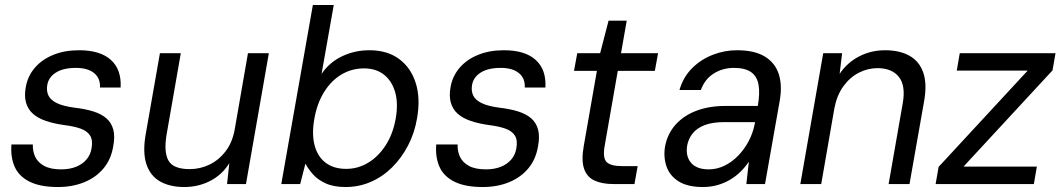

<svg xmlns="http://www.w3.org/2000/svg" viewBox="-20 -740 4268 772"><path d="M213 12Q142 12 99 -9.5Q56 -31 39 -69.5Q22 -108 26 -159H112Q111 -132 121.5 -109.5Q132 -87 157.5 -73Q183 -59 226 -59Q260 -59 286 -69.5Q312 -80 328 -99Q344 -118 348 -143Q354 -176 342.5 -194.5Q331 -213 305 -222.5Q279 -232 239 -237Q196 -243 164 -254Q132 -265 112 -283Q92 -301 84.5 -328Q77 -355 84 -392Q92 -435 120.5 -468Q149 -501 194.5 -519.5Q240 -538 298 -538Q383 -538 426 -499Q469 -460 465 -388H382Q384 -425 358.5 -446Q333 -467 285 -467Q234 -467 204.5 -448Q175 -429 170 -398Q166 -375 174.5 -356.5Q183 -338 208.5 -325.5Q234 -313 280 -307Q323 -302 355 -292Q387 -282 407.5 -264.5Q428 -247 435.5 -219Q443 -191 435 -150Q426 -98 395.5 -62Q365 -26 318 -7Q271 12 213 12Z M721 12Q663 12 623.5 -10.5Q584 -33 568.5 -80.5Q553 -128 566 -201L623 -526H707L650 -200Q638 -130 657 -95Q676 -60 743 -60Q785 -60 823 -78.5Q861 -97 888 -133Q915 -169 924 -221L977 -526H1061L969 0H893L902 -84Q874 -38 826 -13Q778 12 721 12Z M1370 12Q1322 12 1290 -2.5Q1258 -17 1238.5 -39Q1219 -61 1208 -82L1187 0H1111L1238 -720H1322L1273 -443Q1305 -490 1356 -514Q1407 -538 1465 -538Q1537 -538 1584.5 -503Q1632 -468 1651.5 -406.5Q1671 -345 1657 -265Q1647 -205 1620.5 -154.5Q1594 -104 1556 -66.5Q1518 -29 1470.5 -8.5Q1423 12 1370 12ZM1372 -61Q1419 -61 1460 -85.5Q1501 -110 1530.5 -155.5Q1560 -201 1571 -263Q1582 -325 1568.5 -370.5Q1555 -416 1523 -440.5Q1491 -465 1444 -465Q1394 -465 1353 -440.5Q1312 -416 1283.5 -370.5Q1255 -325 1244 -263Q1233 -201 1245 -155.5Q1257 -110 1289.5 -85.5Q1322 -61 1372 -61Z M1921 12Q1850 12 1807 -9.5Q1764 -31 1747 -69.5Q1730 -108 1734 -159H1820Q1819 -132 1829.5 -109.5Q1840 -87 1865.5 -73Q1891 -59 1934 -59Q1968 -59 1994 -69.5Q2020 -80 2036 -99Q2052 -118 2056 -143Q2062 -176 2050.5 -194.5Q2039 -213 2013 -222.5Q1987 -232 1947 -237Q1904 -243 1872 -254Q1840 -265 1820 -283Q1800 -301 1792.5 -328Q1785 -355 1792 -392Q1800 -435 1828.5 -468Q1857 -501 1902.5 -519.5Q1948 -538 2006 -538Q2091 -538 2134 -499Q2177 -460 2173 -388H2090Q2092 -425 2066.5 -446Q2041 -467 1993 -467Q1942 -467 1912.5 -448Q1883 -429 1878 -398Q1874 -375 1882.5 -356.5Q1891 -338 1916.5 -325.5Q1942 -313 1988 -307Q2031 -302 2063 -292Q2095 -282 2115.5 -264.5Q2136 -247 2143.5 -219Q2151 -191 2143 -150Q2134 -98 2103.5 -62Q2073 -26 2026 -7Q1979 12 1921 12Z M2446 0Q2401 0 2370.5 -14Q2340 -28 2328.5 -61.5Q2317 -95 2327 -152L2380 -455H2288L2301 -526H2393L2427 -657H2500L2477 -526H2626L2613 -455H2464L2411 -152Q2403 -105 2419 -88.5Q2435 -72 2483 -72H2544L2531 0Z M2806 12Q2745 12 2709 -10.5Q2673 -33 2660 -70.5Q2647 -108 2654 -151Q2664 -203 2697 -239.5Q2730 -276 2781 -295Q2832 -314 2896 -314H3027Q3036 -365 3030 -399Q3024 -433 3000 -450Q2976 -467 2931 -467Q2886 -467 2850 -444.5Q2814 -422 2798 -378H2712Q2727 -430 2762.5 -465.5Q2798 -501 2845.5 -519.5Q2893 -538 2943 -538Q3014 -538 3055.5 -512.5Q3097 -487 3111.5 -441.5Q3126 -396 3115 -334L3056 0H2981L2991 -90Q2977 -69 2958.5 -50.5Q2940 -32 2916.5 -18Q2893 -4 2865.5 4Q2838 12 2806 12ZM2830 -59Q2863 -59 2893.5 -74Q2924 -89 2948.5 -114.5Q2973 -140 2990 -172Q3007 -204 3014 -239L3016 -249H2892Q2845 -249 2813.5 -237Q2782 -225 2765 -203.5Q2748 -182 2743 -155Q2736 -112 2758.5 -85.5Q2781 -59 2830 -59Z M3198 0 3290 -526H3366L3356 -443Q3386 -488 3434 -513Q3482 -538 3539 -538Q3597 -538 3636.5 -516Q3676 -494 3692 -449Q3708 -404 3696 -335L3637 0H3553L3610 -326Q3622 -396 3594 -431Q3566 -466 3508 -466Q3469 -466 3433 -447.5Q3397 -429 3371 -393Q3345 -357 3335 -305L3282 0Z M3742 0 3754 -69 4112 -456H3827L3839 -526H4224L4212 -457L3854 -70H4149L4137 0Z"/></svg>

Font: DM Sans 9pt
Style: Italic
Weight: 400
Italic angle: -10°
Designer: Colophon Foundry, Jonny Pinhorn
Foundry: Colophon Foundry
Version: Version 4.004